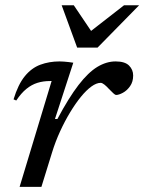

<svg xmlns="http://www.w3.org/2000/svg" viewBox="-20 -724 559 744"><path d="M180 -410Q179 -410 177.2 -410Q175.5 -410 174 -410Q147.5 -410 125 -403Q102.5 -396 82.2 -379.5Q62 -363 43 -334.5L32.5 -339Q50 -396.5 76 -428.5Q102 -460.5 136.2 -473.2Q170.5 -486 211 -486Q220 -486 228.5 -485.2Q237 -484.5 246 -483.5Q255 -482.5 264 -481L193 -263H202.5Q246.5 -345.5 284.2 -394.5Q322 -443.5 357.2 -464.8Q392.5 -486 428 -486Q464 -486 480 -470Q496 -454 496 -431.5Q496 -407 484 -390Q472 -373 456.2 -364.5Q440.5 -356 429.5 -356Q426.5 -356 419.2 -362.5Q412 -369 402.5 -379Q393.5 -389 384.8 -396Q376 -403 370 -403Q354 -403 334.2 -388.8Q314.5 -374.5 293.5 -348.8Q272.5 -323 251.8 -288.8Q231 -254.5 212.8 -214.8Q194.5 -175 181.5 -132.5L140.5 0H56ZM519 -703.5 358 -539.5H279L219 -703.5H266L339.5 -594.5H320.5L460.5 -703.5Z"/></svg>

Font: Newsreader 11pt
Style: Italic
Weight: 400
Italic angle: -17°
Version: Version 1.003